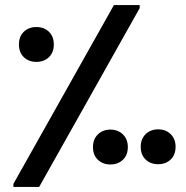

<svg xmlns="http://www.w3.org/2000/svg" viewBox="-20 -740 735 760"><path d="M33 -12 431 -720H533V-708L135 0H33ZM124 -495Q94 -495 74.5 -513.5Q55 -532 55 -564Q55 -596 74.5 -614.5Q94 -633 124 -633Q154 -633 173.5 -614.5Q193 -596 193 -564Q193 -532 173.5 -513.5Q154 -495 124 -495ZM606 -90Q576 -90 556.5 -108.5Q537 -127 537 -159Q537 -190 556.5 -209Q576 -228 606 -228Q636 -228 655.5 -209Q675 -190 675 -159Q675 -127 655.5 -108.5Q636 -90 606 -90ZM417 -89Q387 -89 367.5 -107.5Q348 -126 348 -158Q348 -189 367.5 -208Q387 -227 417 -227Q447 -227 466.5 -208Q486 -189 486 -158Q486 -126 466.5 -107.5Q447 -89 417 -89Z"/></svg>

Font: Kufam Medium
Style: Regular
Weight: 500
Designer: Wael Morcos, Artur Schmal
Foundry: Original Type
Version: Version 1.300; ttfautohint (v1.8.3)